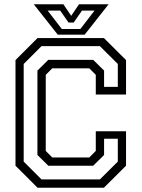

<svg xmlns="http://www.w3.org/2000/svg" viewBox="-20 -878 662 898"><path d="M155.5 0 52.5 -103V-597L155.5 -700H466L569.5 -597V-436H428V-528L397.5 -558.5H224.5L194 -528V-172L224.5 -141.5H397.5L428 -172V-264H569.5V-103L466 0ZM174.2 -38.8H447.2L531 -122.2V-229.2H466.8V-153.2L416 -103H205.8L155 -153.2V-547.8L205.8 -598H416L466.8 -547.8V-471.8H531V-578.8L447.2 -662.2H174.2L90.8 -578.8V-122.2ZM250 -716 138 -858H276.5L313 -804L349.5 -858H488L376 -716ZM269 -742.5H356L422.2 -828.5H363.5L324.5 -772.5H300.5L261.5 -828.5H202.8Z"/></svg>

Font: Tourney Thin
Style: Regular
Weight: 100
Designer: Tyler Finck
Foundry: Etcetera Type Co
Version: Version 1.015